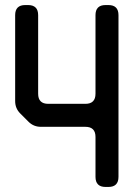

<svg xmlns="http://www.w3.org/2000/svg" viewBox="-20 -731 539 760"><path d="M142 -229H318Q358 -229 358 -189V-31Q358 9 398 9H409Q449 9 449 -31V-671Q449 -711 409 -711H398Q358 -711 358 -671V-360Q358 -320 318 -320H171Q131 -320 131 -360V-671Q131 -711 91 -711H80Q40 -711 40 -671V-331Q40 -302 60 -282L93 -249Q113 -229 142 -229Z"/></svg>

Font: WDXL Lubrifont JP N
Style: Regular
Weight: 400
Designer: [WDXL Lubrifont] Copyright 2020-2022 (c) NightFurySL2001, Skr-ZERO; [ZCOOL QingKe HuangYou] Copyright 2018-2022 (c) The 
Version: Version 2.001;hotconv 1.1.1;makeotfexe 2.6.0